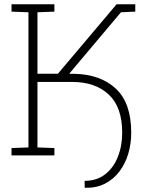

<svg xmlns="http://www.w3.org/2000/svg" viewBox="-20 -731 716 903"><path d="M381.3 152.3 378.4 151.4 377.9 119.6Q434.6 119.6 474.1 89.1Q513.7 58.6 534.2 6.8Q554.7 -44.9 554.7 -106.9Q554.7 -227.5 491.2 -286.6Q427.7 -345.7 319.3 -345.7H156.2V-37.6L235.8 -34.7V0H34.2V-34.7L113.8 -37.6V-673.3L34.2 -676.3V-710.9H235.8V-676.3L156.2 -673.3V-384.3H252.4L528.3 -710.9H616.2V-676.3L548.8 -673.3L307.1 -386.2L307.6 -383.8Q313 -383.8 319.1 -383.8Q325.2 -383.8 331.5 -383.8Q453.6 -380.9 525.4 -313.5Q597.2 -246.1 597.2 -106.9Q597.2 -55.2 583.3 -8.1Q569.3 39.1 541.7 75.4Q514.2 111.8 473.9 132.6Q433.6 153.3 381.3 152.3Z"/></svg>

Font: Roboto Slab ExtraLight
Style: Regular
Weight: 250
Designer: Google
Version: Version 2.000; ttfautohint (v1.8.1.43-b0c9)